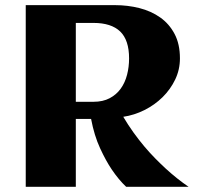

<svg xmlns="http://www.w3.org/2000/svg" viewBox="-20 -723 762 743"><path d="M273.4 0H79.6V-703.1H425.3Q474.1 -703.1 519.5 -691.7Q564.9 -680.2 599.9 -655.5Q634.8 -630.9 655.5 -591.8Q676.3 -552.7 676.3 -497.1Q676.3 -453.6 658 -415.3Q639.6 -377 609.1 -346.9Q578.6 -316.9 539.1 -297.1Q499.5 -277.3 457 -271Q476.1 -238.8 496.8 -210Q517.6 -181.2 538.8 -156Q560.1 -130.9 581.1 -109.6Q602.1 -88.4 621.1 -70.8Q666 -29.8 710 0H468.3Q439 -27.8 412.6 -66.9Q390.1 -100.1 367.4 -149.2Q344.7 -198.2 332.5 -262.7H273.4ZM479.5 -497.1Q479.5 -567.9 445.1 -601.1Q410.6 -634.3 341.8 -634.3H273.4V-329.1H341.8Q378.4 -329.1 404.5 -343Q430.7 -356.9 447.3 -380.1Q463.9 -403.3 471.7 -433.6Q479.5 -463.9 479.5 -497.1Z"/></svg>

Font: Aclonica
Style: Regular
Weight: 400
Version: Version 1.001